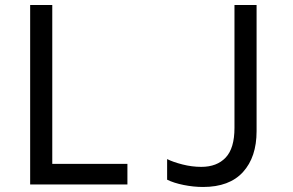

<svg xmlns="http://www.w3.org/2000/svg" viewBox="-20 -734 1167 764"><path d="M100 0V-714H188V-82H487V0ZM788 10Q750 10 710.5 2Q671 -6 645 -19V-101Q669 -89 706.5 -79.5Q744 -70 781 -70Q843 -70 878 -107Q913 -144 913 -225V-714H1001V-212Q1001 -109 947 -49.5Q893 10 788 10Z"/></svg>

Font: Noto Sans Mono SemiCondensed
Style: Regular
Weight: 400
Width: 4
Designer: Monotype Design Team
Foundry: Monotype Imaging Inc.
Version: Version 2.014